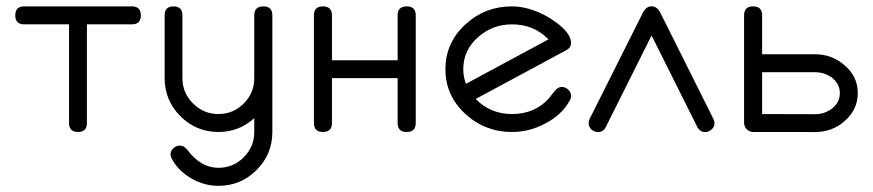

<svg xmlns="http://www.w3.org/2000/svg" viewBox="-20 -420 2778 611"><path d="M428.2 -371.1Q428.2 -342.5 399.7 -342.5H256.6V-28.6Q256.6 0 228.3 0Q199.7 0 199.7 -28.6V-342.5H57.1Q28.6 -342.5 28.6 -371.1Q28.6 -399.7 57.1 -399.7H399.7Q428.2 -399.7 428.2 -371.1Z M846.7 -371.1V0Q846.7 71 796.4 121.2Q746.1 171.4 675 171.4Q630.1 171.4 589.8 148.2Q548.1 124.8 527.3 86.2Q522.7 78.4 522.7 71.3Q522.7 59.8 532 51.5Q541.3 43.2 552.7 43.2Q565.4 43.2 576.7 57.4Q619.1 114 675 114Q722.4 114 755.7 80.4Q789.1 46.9 789.1 0V-43.9Q740.5 0 675 0Q604 0 554 -50.3Q503.9 -100.6 503.9 -171.4V-371.1Q503.9 -399.7 532.2 -399.7Q560.5 -399.7 560.5 -371.1V-171.4Q560.5 -124.3 594.4 -90.7Q628.2 -57.1 675 -57.1Q722.4 -57.1 755.7 -90.7Q789.1 -124.3 789.1 -171.1V-371.1Q789.1 -399.7 818.1 -399.7Q846.7 -399.7 846.7 -371.1Z M1303 -28.6Q1303 0 1274.4 0Q1245.4 0 1245.4 -28.6V-171.4H1036.4V-28.6Q1036.4 0 1007.6 0Q979 0 979 -28.6V-371.1Q979 -399.7 1007.6 -399.7Q1036.4 -399.7 1036.4 -371.1V-228.3H1245.4V-371.1Q1245.4 -399.7 1274.4 -399.7Q1303 -399.7 1303 -371.1Z M1797.4 -114.7Q1797.4 -107.4 1792.5 -99.1Q1766.8 -53.2 1713.9 -26.4Q1664.3 0 1609.1 0Q1523.7 0 1461.7 -56.6Q1397.5 -115.2 1397.5 -199.7Q1397.5 -284.4 1461.7 -343Q1523.7 -399.7 1609.1 -399.7Q1640.6 -399.7 1674.3 -388.4Q1712.6 -376 1750 -348.6Q1797.1 -314 1797.1 -283.4Q1797.1 -268.1 1782.2 -260.3L1493.7 -105Q1540.8 -57.1 1609.1 -57.1Q1682.6 -57.1 1727.8 -108.2Q1733.4 -115.2 1744.1 -129.3Q1754.9 -143.3 1767.8 -143.3Q1779.1 -143.3 1788.2 -134.8Q1797.4 -126.2 1797.4 -114.7ZM1725.3 -294.7Q1679.2 -342.5 1609.1 -342.5Q1548.1 -342.5 1502.2 -302.5Q1454.3 -261 1454.3 -199.7Q1454.3 -175.3 1462.9 -153.3Z M2253.7 -27.8Q2253.7 -16.1 2244.5 -7.9Q2235.4 0.2 2223.9 0.2Q2207.5 0.2 2199.2 -15.6L2053.5 -307.1L1907.7 -15.6Q1899.7 0.2 1883.3 0.2Q1871.3 0.2 1862.3 -7.9Q1853.3 -16.1 1853.3 -27.8Q1853.3 -34.7 1856.4 -41.7L2025.6 -379.2Q2035.9 -399.9 2053.5 -399.9Q2071 -399.9 2081.5 -379.2L2250.2 -41.7Q2253.7 -34.7 2253.7 -27.8Z M2709.7 -123.8Q2709.7 -70.6 2667.5 -34.4Q2628.2 0.2 2573.7 0.2L2376.5 0Q2365.2 0 2356.6 -8.5Q2347.9 -17.1 2347.9 -28.6V-371.1Q2347.9 -399.7 2376.5 -399.7Q2405.3 -399.7 2405.3 -371.1V-247.3H2573.7Q2627.9 -247.3 2667.5 -212.4Q2709.7 -176.8 2709.7 -123.8ZM2652.6 -123.8Q2652.6 -153.1 2627.7 -172.6Q2604 -190.2 2574 -190.2H2405.3V-57.1L2573.7 -56.6Q2604 -56.6 2627.7 -74.5Q2652.6 -94.2 2652.6 -123.8Z"/></svg>

Font: EnergyBar
Style: Regular
Weight: 400
Italic angle: -10°
Version: 1.0 2000-03-28